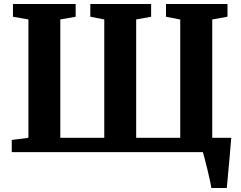

<svg xmlns="http://www.w3.org/2000/svg" viewBox="-20 -763 1208 963"><path d="M1040 180Q1038 164.5 1032.2 138.8Q1026.5 113 1019.8 85Q1013 57 1006.8 33.8Q1000.5 10.5 997.5 0L961.5 -72H1140Q1138.5 -58 1136.5 -32.2Q1134.5 -6.5 1131.8 24.8Q1129 56 1126 86.8Q1123 117.5 1121 142.5Q1119 167.5 1117.5 180ZM39 0V-61L122.5 -72V-665.5L45 -679V-743H359.5V-679L282.5 -665.5V-72H503V-665.5L433 -679V-743H738V-679L663 -665.5V-72H884V-665L812.5 -679V-743H1121V-679L1044.5 -665.5V-72L1127 -61V0Z"/></svg>

Font: Merriweather 24pt ExtraBold
Style: Regular
Weight: 800
Version: Version 2.100